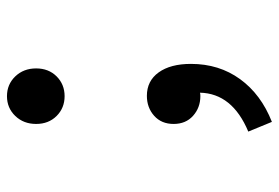

<svg xmlns="http://www.w3.org/2000/svg" viewBox="-142 -442 785 540"><g transform="rotate(-90 250.0 -171.5)"><path d="M305.7 -404.3Q283.2 -381.8 250 -381.8Q216.8 -381.8 194.3 -404.3Q171.9 -426.8 171.9 -461.9Q171.9 -497.1 194.3 -520.5Q216.8 -543.9 250 -543.9Q283.2 -543.9 305.7 -520.5Q328.1 -497.1 328.1 -461.9Q328.1 -426.8 305.7 -404.3ZM177.7 201.2 150.4 134.8Q257.8 89.8 259.8 -1Q256.8 0 250 0Q217.8 0 194.8 -20.5Q171.9 -41 171.9 -75.2Q171.9 -109.4 194.8 -129.9Q217.8 -150.4 251 -150.4Q293 -150.4 316.9 -117.2Q340.8 -84 340.8 -26.4Q340.8 52.7 297.9 111.8Q254.9 170.9 177.7 201.2Z"/></g></svg>

Font: Gen Shin Gothic Monospace Medium
Style: Regular
Weight: 500
Designer: [Source Han Sans]
Ryoko NISHIZUKA  (kana & ideographs); Paul D. Hunt (Latin, Greek & Cyrillic); Wenlong ZHANG  (bopomofo
Version: Version 1.002.20150607